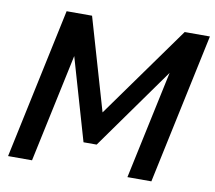

<svg xmlns="http://www.w3.org/2000/svg" viewBox="-78 -801 999 892"><g transform="rotate(10 421.0 -355.0)"><path d="M166 -710H286L412 -276L723 -710H842L691 0H578L687 -511L411 -124H349L237 -511L128 0H15Z"/></g></svg>

Font: Raleway-v4020 SemiBold
Style: Italic
Weight: 600
Italic angle: -12°
Designer: Matt McInerney, Pablo Impallari, Rodrigo Fuenzalida
Foundry: Matt McInerney, Pablo Impallari, Rodrigo Fuenzalida
Version: Version 4.020;PS 004.020;hotconv 1.0.88;makeotf.lib2.5.64775